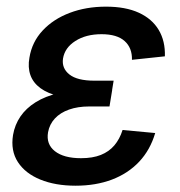

<svg xmlns="http://www.w3.org/2000/svg" viewBox="-20 -559 553 589"><path d="M211.9 10.7Q149.9 10.7 103.8 -8.1Q57.6 -26.9 34.9 -61.8Q12.2 -96.7 20 -145Q25.4 -176.3 42.7 -201.7Q60.1 -227.1 89.4 -245.4Q118.7 -263.7 159.9 -273.4Q201.2 -283.2 253.9 -283.2H324.2L315.9 -232.4H253.4Q218.8 -232.4 191.9 -222.9Q165 -213.4 148.4 -195.6Q131.8 -177.7 127.4 -153.3Q121.1 -116.7 148.4 -95.2Q175.8 -73.7 228.5 -73.7Q264.2 -73.7 289.3 -83.7Q314.5 -93.8 330.8 -113Q347.2 -132.3 356 -160.2L456.1 -150.9Q440.9 -99.1 407 -63Q373 -26.9 323.5 -8.1Q273.9 10.7 211.9 10.7ZM253.4 -254.9Q200.7 -254.9 163.6 -263.4Q126.5 -272 104 -288.6Q81.5 -305.2 73.2 -328.9Q64.9 -352.5 70.3 -382.3Q78.1 -430.2 110.8 -465.3Q143.6 -500.5 193.8 -519.5Q244.1 -538.6 305.2 -538.6Q365.2 -538.6 405.8 -520Q446.3 -501.5 466.8 -467.3Q487.3 -433.1 485.8 -386.2L384.8 -375.5Q385.7 -412.1 362.3 -433.1Q338.9 -454.1 291.5 -454.1Q243.7 -454.1 211.2 -433.3Q178.7 -412.6 173.3 -379.4Q168.9 -349.6 192.9 -330.6Q216.8 -311.5 269.5 -311.5H328.6L319.3 -254.9Z"/></svg>

Font: Inter 24pt Medium
Style: Italic
Weight: 500
Italic angle: -9.3988°
Designer: Rasmus Andersson
Foundry: rsms
Version: Version 4.001;git-66647c0bb